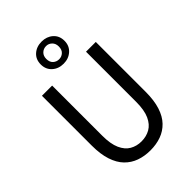

<svg xmlns="http://www.w3.org/2000/svg" viewBox="-256 -990 1112 1112"><g transform="rotate(-45 300.0 -434.0)"><path d="M300.7 12Q252.5 12 212.2 -2.4Q171.9 -16.8 142.1 -47.5Q112.3 -78.2 95.9 -128Q79.5 -177.7 79.5 -248.2V-656.3H163V-245.9Q163 -178.1 181.2 -137.6Q199.4 -97.2 230.6 -79.3Q261.7 -61.4 300.7 -61.4Q340.7 -61.4 372.2 -79.3Q403.7 -97.2 422.1 -137.6Q440.5 -178.1 440.5 -245.9V-656.3H520.5V-248.2Q520.5 -177.7 504.5 -128Q488.5 -78.2 458.8 -47.5Q429.2 -16.8 389.1 -2.4Q348.9 12 300.7 12ZM300 -698.5Q258 -698.5 230.4 -723.7Q202.8 -748.8 202.8 -789.2Q202.8 -830.5 230.4 -855.1Q258 -879.8 300 -879.8Q341.4 -879.8 369.3 -855.1Q397.2 -830.5 397.2 -789.2Q397.2 -748.8 369.3 -723.7Q341.4 -698.5 300 -698.5ZM300 -735.2Q320.4 -735.2 335.5 -749.1Q350.6 -762.9 350.6 -789.2Q350.6 -814.1 335.5 -828.6Q320.4 -843.1 300 -843.1Q278.3 -843.1 263.2 -828.6Q248.1 -814.1 248.1 -789.2Q248.1 -762.9 263.2 -749.1Q278.3 -735.2 300 -735.2Z"/></g></svg>

Font: Source Code Pro ExtraLight
Style: Regular
Weight: 200
Monospace: yes
Designer: Paul D. Hunt, Teo Tuominen
Foundry: Adobe
Version: Version 1.026;hotconv 1.1.0;makeotfexe 2.6.0